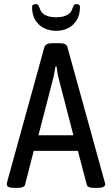

<svg xmlns="http://www.w3.org/2000/svg" viewBox="-20 -912 545 934"><path d="M50 2Q13 2 13 -15Q13 -18 13.5 -21Q14 -24 15 -28L196 -683Q202 -702 236 -702H268Q304 -702 308 -683L489 -28Q490 -24 491 -21Q492 -18 492 -15Q492 -8 483 -3Q474 2 455 2H438Q424 2 414 -1.5Q404 -5 402 -14L359 -178H144L102 -14Q100 -5 90 -1.5Q80 2 66 2ZM167 -254H337L266 -528Q262 -542 259.5 -558.5Q257 -575 255 -589H250Q247 -575 244.5 -558.5Q242 -542 238 -528ZM253 -762Q222 -762 195.5 -774.5Q169 -787 152.5 -813Q136 -839 136 -877Q136 -885 140.5 -888.5Q145 -892 154 -892Q164 -892 167 -885.5Q170 -879 175 -867Q180 -853 191 -844.5Q202 -836 217.5 -832Q233 -828 253 -828Q273 -828 288.5 -832Q304 -836 315 -844.5Q326 -853 331 -867Q336 -879 338.5 -885.5Q341 -892 351 -892Q360 -892 364.5 -888.5Q369 -885 369 -877Q369 -839 352.5 -813Q336 -787 310 -774.5Q284 -762 253 -762Z"/></svg>

Font: Asap Condensed VF Beta
Style: Regular
Weight: 400
Designer: Pablo Cosgaya
Foundry: Omnibus-Type
Version: Version 1.008